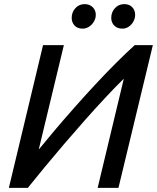

<svg xmlns="http://www.w3.org/2000/svg" viewBox="-20 -912 762 932"><path d="M23 0 189 -693H290L168 -186Q202 -228 246 -280Q290 -332 339.5 -388Q389 -444 440.5 -499.5Q492 -555 541.5 -604.5Q591 -654 634 -693H722L555 0H454L581 -530Q540 -490 491.5 -438Q443 -386 392 -328.5Q341 -271 291 -212.5Q241 -154 196 -99.5Q151 -45 115 0ZM574 -773Q549 -773 534.5 -788Q520 -803 520 -825Q520 -853 538 -872.5Q556 -892 583 -892Q608 -892 622 -877Q636 -862 636 -840Q636 -823 627.5 -807.5Q619 -792 605 -782.5Q591 -773 574 -773ZM381 -773Q356 -773 342 -788Q328 -803 328 -825Q328 -853 346 -872.5Q364 -892 391 -892Q415 -892 430 -877Q445 -862 445 -840Q445 -823 436 -807.5Q427 -792 412.5 -782.5Q398 -773 381 -773Z"/></svg>

Font: Ubuntu Sans Medium
Style: Italic
Weight: 500
Italic angle: -13.5°
Designer: Dalton Maag Ltd
Foundry: Dalton Maag Ltd
Version: Version 1.006